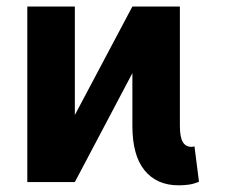

<svg xmlns="http://www.w3.org/2000/svg" viewBox="-20 -550 684 580"><path d="M62.5 0V-530.3H206.1V-202.6L379.9 -530.3H523.4V-169.9Q523.4 -136.2 532 -121.3Q540.5 -106.4 558.6 -106.4Q565.4 -106.4 567.4 -108.4L581.1 -1Q565.9 5.4 551.5 7.6Q537.1 9.8 519.5 9.8Q453.6 9.8 416.7 -35.4Q379.9 -80.6 379.9 -169.9V-329.1L206.1 0Z"/></svg>

Font: Pretendard JP
Style: Bold
Weight: 700
Designer: Base glyphs from Inter by Rasmus Andersson; Hangeul glyphs from Noto Sans CJK(Source Han Sans) by Jang Soo-young and Kan
Foundry: Kil Hyung-jin
Version: Version 1.309